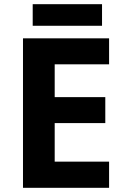

<svg xmlns="http://www.w3.org/2000/svg" viewBox="-20 -897 600 917"><path d="M501 0H89.8V-713.9H501V-589.8H241.2V-433.1H482.9V-309.1H241.2V-125H501ZM467.3 -877V-773.9H136.2V-877Z"/></svg>

Font: Open Sans
Style: Bold
Weight: 700
Designer: Monotype Design Team
Foundry: Monotype Imaging Inc.
Version: Version 3.000; ttfautohint (v1.8.4)